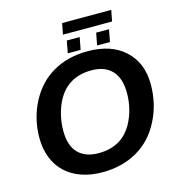

<svg xmlns="http://www.w3.org/2000/svg" viewBox="-128 -1006 1035 1125"><g transform="rotate(-15 389.0 -443.0)"><path d="M453 -698Q596 -698 678 -622Q761 -545 761 -416Q761 -295 709 -195Q658 -95 566.5 -42.5Q475 10 355 10Q284 10 227 -10.5Q170 -31 130.5 -68.5Q91 -106 70 -160Q49 -214 49 -280Q49 -395 100 -494Q152 -594 242.5 -646Q333 -698 453 -698ZM446 -584Q366 -584 311 -547Q257 -512 225 -437Q195 -363 195 -284Q195 -193 239 -148.5Q283 -104 362 -104Q440 -104 496 -140Q552 -178 582 -249Q613 -320 613 -404Q613 -491 570 -537.5Q527 -584 446 -584ZM594 -716H516L530 -790H608ZM416 -716H338L352 -790H430ZM352 -896H650L637 -829H339Z"/></g></svg>

Font: Libra Sans Modern
Style: Bold Italic
Weight: 700
Italic angle: -12°
Foundry: Stefan Peev, Context Ltd
Version: Version 1.000